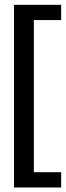

<svg xmlns="http://www.w3.org/2000/svg" viewBox="-20 -620 278 811"><path d="M238.3 171.9H39.1V-599.6H238.3V-535.2H123V107.4H238.3Z"/></svg>

Font: RIT TN Joy
Style: Bold
Weight: 700
Designer: Hussain K H
Foundry: Rachana Institute of Typography
Version: 1.6.2